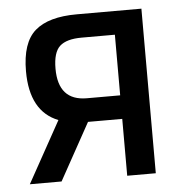

<svg xmlns="http://www.w3.org/2000/svg" viewBox="-44 -566 587 609"><g transform="rotate(-5 250.0 -262.0)"><path d="M428 -524V0H337V-181H228L128 0H27L135 -195Q46 -230 46 -358Q46 -449 89 -486.5Q132 -524 222 -524ZM231 -449Q183 -449 161.5 -429.5Q140 -410 140 -358Q140 -256 231 -256H337V-449Z"/></g></svg>

Font: BM YEONSUNG
Style: Regular
Weight: 400
Designer: Bongjin Kim; Myungsoo Han; Jaehyun Keum; Jihee Min; Dokyung Lee; Chorong Kim; Jooyeon Kang; Sang-a Kim;
Foundry: Sandoll Communications Inc.
Version: Version 1.000;PS 1;hotconv 16.6.51;makeotf.lib2.5.65220